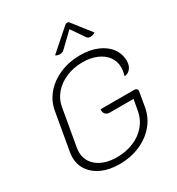

<svg xmlns="http://www.w3.org/2000/svg" viewBox="-216 -1063 1115 1207"><g transform="rotate(-30 342.0 -459.0)"><path d="M60 -177Q60 -189 64 -217L111 -485Q122 -550 165.5 -601Q209 -652 276 -680.5Q343 -709 423 -709Q492 -709 546 -686.5Q600 -664 630 -623.5Q660 -583 660 -531Q660 -498 643 -477Q626 -456 600 -454Q609 -488 609 -515Q609 -558 584.5 -591.5Q560 -625 515.5 -644Q471 -663 415 -663Q350 -663 296 -640.5Q242 -618 206.5 -577.5Q171 -537 162 -485L115 -217Q112 -201 112 -186Q112 -119 164.5 -78Q217 -37 306 -37Q371 -37 426 -60Q481 -83 516.5 -125Q552 -167 562 -220L577 -303H406Q384 -303 373 -316Q362 -329 365 -350H609Q621 -350 627 -343Q633 -336 631 -325L613 -220Q601 -153 557 -101Q513 -49 445.5 -20Q378 9 298 9Q226 9 172.5 -14.5Q119 -38 89.5 -80Q60 -122 60 -177ZM316 -777Q298 -777 287 -787L438 -920Q445 -927 455 -927Q464 -927 469 -920L573 -787Q556 -776 540 -776Q520 -776 513 -788L447 -884L347 -788Q336 -777 316 -777Z"/></g></svg>

Font: K2D Thin
Style: Italic
Weight: 100
Italic angle: -10°
Designer: Katatrad Aksorn Co.,Ltd.
Foundry: Cadson Demak Co.,Ltd.
Version: Version 1.000; ttfautohint (v1.6)